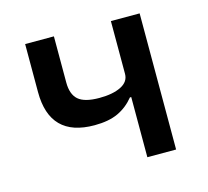

<svg xmlns="http://www.w3.org/2000/svg" viewBox="-81 -609 762 703"><g transform="rotate(-15 300.0 -258.0)"><path d="M395 -228H390Q364 -196 328.5 -179.5Q293 -163 239 -163Q70 -163 70 -334V-516H179V-341Q179 -296 202.5 -275.5Q226 -255 282 -255Q333 -255 364 -270.5Q395 -286 395 -316V-516H504V0H395Z"/></g></svg>

Font: IBM Plex Mono Medium
Style: Regular
Weight: 500
Monospace: yes
Designer: Mike Abbink, Paul van der Laan, Pieter van Rosmalen
Foundry: Bold Monday
Version: Version 2.3